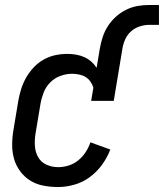

<svg xmlns="http://www.w3.org/2000/svg" viewBox="-20 -745 660 773"><path d="M214 8Q184 8 155 2.5Q126 -3 102.5 -17.5Q79 -32 62 -54.5Q45 -77 37 -104Q29 -131 29 -161Q29 -191 34 -221L54 -341Q58 -364 65.5 -387.5Q73 -411 85.5 -433Q98 -455 116 -474Q134 -493 156.5 -505.5Q179 -518 203 -523Q227 -528 251 -528Q269 -528 286.5 -525Q304 -522 319.5 -515Q335 -508 347.5 -497Q360 -486 369 -472L382 -550Q386 -573 393.5 -596Q401 -619 414.5 -640Q428 -661 447 -678Q466 -695 488.5 -706Q511 -717 534.5 -721Q558 -725 582 -725H620V-645H582Q563 -645 543.5 -639Q524 -633 508.5 -619.5Q493 -606 484.5 -587.5Q476 -569 473 -550L438 -339H347L356 -392Q352 -405 344 -416.5Q336 -428 324.5 -435Q313 -442 298.5 -445Q284 -448 270 -448Q247 -448 223.5 -439.5Q200 -431 182.5 -413.5Q165 -396 156 -373Q147 -350 143 -327L123 -207Q119 -182 120.5 -157.5Q122 -133 133.5 -112.5Q145 -92 167 -82Q189 -72 214 -72Q235 -72 256 -78.5Q277 -85 294.5 -99Q312 -113 324.5 -132Q337 -151 344 -172L424 -143Q412 -111 391 -82Q370 -53 341.5 -32Q313 -11 279.5 -1.5Q246 8 214 8Z"/></svg>

Font: Iosevka SS04 Medium
Style: Italic
Weight: 500
Italic angle: -9°
Monospace: yes
Designer: Belleve Invis
Foundry: Belleve Invis
Version: Version 19.0.0; ttfautohint (v1.8.4)